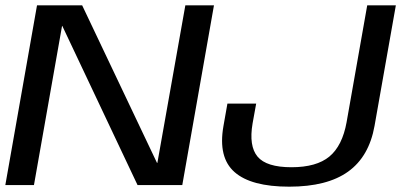

<svg xmlns="http://www.w3.org/2000/svg" viewBox="-23 -695 1530 721"><path d="M-3 0H104.5L210 -597.5H211L493.5 0H661.5L780.5 -675H673L568 -83.5H566.5L285.5 -675H116ZM1063 6Q1205.5 6 1284.2 -50.5Q1363 -107 1383.5 -222.5L1463.5 -675H1356L1278.5 -236Q1262.5 -147.5 1214 -107.2Q1165.5 -67 1071.5 -67Q977.5 -67 944.2 -106.8Q911 -146.5 925.5 -231.5L939 -306H831L816 -221Q795.5 -103.5 857.8 -48.8Q920 6 1063 6Z"/></svg>

Font: Anybody SemiExpanded
Style: Italic
Weight: 400
Width: 6
Italic angle: -10°
Version: Version 1.113;gftools[0.9.25]